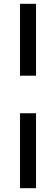

<svg xmlns="http://www.w3.org/2000/svg" viewBox="-20 -794 294 1007"><path d="M169 -397V-774H85V-397ZM85 -200V193H169V-200Z"/></svg>

Font: Telex Regular
Style: Regular
Weight: 400
Designer: Andres Torresi
Foundry: Andres Torresi
Version: Version 1.001